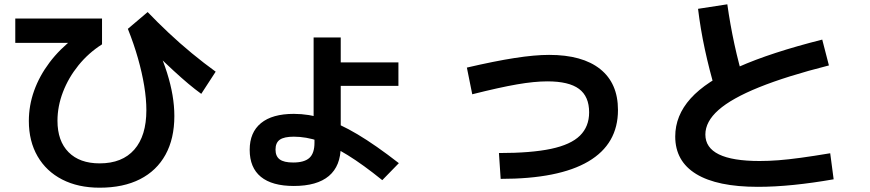

<svg xmlns="http://www.w3.org/2000/svg" viewBox="-20 -811 4040 892"><path d="M443 61Q343 61 269 23Q195 -15 154.5 -85Q114 -155 114 -249Q114 -321 138.5 -389.5Q163 -458 210 -520.5Q257 -583 325 -635L347 -612H51V-725H454V-605Q391 -565 344.5 -507.5Q298 -450 272.5 -383.5Q247 -317 247 -250Q247 -156 298.5 -104Q350 -52 443 -52Q548 -52 604 -116Q660 -180 660 -299Q660 -351 650 -412Q640 -473 621 -540Q602 -607 574 -677L666 -755Q710 -709 762.5 -659.5Q815 -610 871.5 -563.5Q928 -517 982 -478L915 -375Q886 -396 855 -422Q824 -448 786.5 -482.5Q749 -517 702 -563L713 -585Q739 -527 756 -473Q773 -419 781.5 -369Q790 -319 790 -272Q790 -167 749 -92.5Q708 -18 630.5 21.5Q553 61 443 61Z M1345 53Q1244 53 1192 10.5Q1140 -32 1140 -115Q1140 -196 1192.5 -239Q1245 -282 1345 -282Q1415 -282 1486 -259.5Q1557 -237 1641 -187Q1725 -137 1833 -53L1756 26Q1667 -46 1595 -90.5Q1523 -135 1462.5 -155.5Q1402 -176 1345 -176Q1300 -176 1280 -162Q1260 -148 1260 -116Q1260 -85 1279.5 -70.5Q1299 -56 1342 -56Q1394 -56 1417.5 -77.5Q1441 -99 1441 -148V-218H1437V-637H1563V-521H1831V-412H1563V-131Q1563 -40 1508 6.5Q1453 53 1345 53Z M2298 -100Q2448 -100 2540 -119.5Q2632 -139 2674.5 -181Q2717 -223 2717 -289Q2717 -363 2670 -398Q2623 -433 2523 -433Q2463 -433 2382 -419Q2301 -405 2174 -373L2149 -497Q2278 -527 2371 -541.5Q2464 -556 2531 -556Q2686 -556 2768.5 -490Q2851 -424 2851 -300Q2851 -142 2713.5 -61Q2576 20 2306 20Z M3501 57Q3312 57 3214.5 -2.5Q3117 -62 3117 -177Q3117 -274 3188.5 -353.5Q3260 -433 3411 -500Q3562 -567 3800 -627L3831 -507Q3634 -457 3506.5 -405.5Q3379 -354 3318 -300Q3257 -246 3257 -186Q3257 -63 3509 -63Q3551 -63 3596.5 -66.5Q3642 -70 3700.5 -78Q3759 -86 3837 -99L3853 22Q3756 39 3667.5 48Q3579 57 3501 57ZM3304 -389Q3275 -487 3254.5 -582.5Q3234 -678 3223 -770L3359 -791Q3372 -698 3392 -605.5Q3412 -513 3440 -421Z"/></svg>

Font: M PLUS 1 Code
Style: Bold
Weight: 700
Designer: Coji Morishita
Foundry: UNDERFOREST DESIGN
Version: Version 1.002